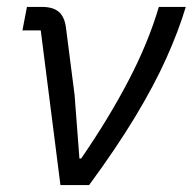

<svg xmlns="http://www.w3.org/2000/svg" viewBox="-20 -536 558 556"><path d="M238 0H155L98 -448H45L58 -516H101Q134 -516 150.5 -501.5Q167 -487 171 -456L196 -261L210 -77H215Q293 -190 351 -300.5Q409 -411 440 -516H518Q497 -446 461.5 -367Q426 -288 371 -197Q316 -106 238 0Z"/></svg>

Font: IBM Plex Sans
Style: Italic
Weight: 400
Italic angle: -11.31°
Designer: Mike Abbink, Paul van der Laan, Pieter van Rosmalen
Foundry: Bold Monday
Version: Version 3.201